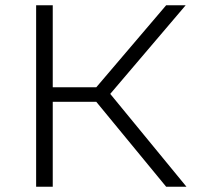

<svg xmlns="http://www.w3.org/2000/svg" viewBox="-20 -708 764 728"><path d="M117 0V-688H180V-377H345L610 -688H684L398 -352L687 0H610L345 -322H180V0Z"/></svg>

Font: Saira SemiExpanded Light
Style: Regular
Weight: 300
Width: 6
Designer: Hector Gatti with collaboration of the Omnibus-Type team
Foundry: Omnibus-Type
Version: Version 1.101